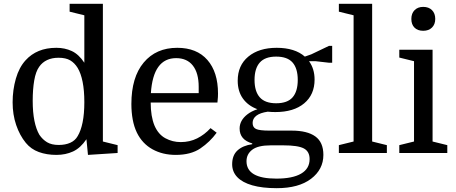

<svg xmlns="http://www.w3.org/2000/svg" viewBox="-20 -800 2384 1004"><path d="M46 -265Q46 -330 63 -389Q80 -448 114 -485Q143 -517 183 -533.5Q223 -550 275 -550Q319 -550 355.5 -533Q392 -516 421 -472V-720L344 -739V-780H518V-60L595 -41V0L440 10L432 -72Q401 -26 362 -8Q323 10 275 10Q224 10 183 -5Q142 -20 115 -53Q83 -92 64.5 -146.5Q46 -201 46 -265ZM421 -266Q421 -327 412 -372Q403 -417 386 -445Q370 -471 347 -484.5Q324 -498 286 -498Q252 -498 226.5 -486Q201 -474 185 -451Q167 -426 159 -379.5Q151 -333 151 -273Q151 -213 160 -168.5Q169 -124 186 -95Q203 -70 226.5 -56Q250 -42 287 -42Q322 -42 347.5 -53.5Q373 -65 386 -88Q403 -116 412 -160.5Q421 -205 421 -266Z M1117 -264H768Q768 -191 788 -143Q808 -97 845 -77Q882 -57 925 -57Q972 -57 1011 -76.5Q1050 -96 1081 -130L1113 -106Q1078 -58 1028 -24Q978 10 899 10Q830 10 777 -19.5Q724 -49 696 -106Q681 -137 674 -175Q667 -213 667 -256Q667 -396 731.5 -473Q796 -550 907 -550Q1009 -550 1064.5 -486.5Q1120 -423 1120 -311Q1120 -301 1119.5 -292.5Q1119 -284 1117 -264ZM901 -496Q781 -496 769 -313H1019V-346Q1019 -418 988.5 -457Q958 -496 901 -496Z M1671 10Q1671 86 1606.5 135Q1542 184 1427 184Q1351 184 1299 169Q1247 154 1220.5 126Q1194 98 1194 59Q1194 12 1222 -13.5Q1250 -39 1299 -46V-50Q1233 -69 1233 -128Q1233 -149 1243 -167.5Q1253 -186 1273.5 -202Q1294 -218 1326 -229Q1277 -247 1250 -285Q1223 -323 1223 -378Q1223 -458 1278.5 -504Q1334 -550 1427 -550Q1474 -550 1511 -538.5Q1548 -527 1574 -504L1608 -516L1700 -560H1717V-472H1700L1630 -480H1596Q1625 -440 1625 -384Q1625 -305 1570.5 -259.5Q1516 -214 1420 -214Q1410 -214 1400 -214.5Q1390 -215 1380 -216Q1340 -210 1320.5 -195Q1301 -180 1301 -157Q1301 -134 1319 -125.5Q1337 -117 1389 -117H1505Q1587 -117 1629 -86.5Q1671 -56 1671 10ZM1461 -40H1396Q1329 -40 1299 -17Q1269 6 1269 43Q1269 134 1425 134Q1510 134 1554.5 108Q1599 82 1599 32Q1599 -8 1568.5 -24Q1538 -40 1461 -40ZM1311 -382Q1311 -322 1338.5 -291Q1366 -260 1424 -260Q1483 -260 1510 -291Q1537 -322 1537 -382Q1537 -442 1510 -473Q1483 -504 1424 -504Q1366 -504 1338.5 -473Q1311 -442 1311 -382Z M1829 -60V-720L1752 -739V-780H1926V-60L2003 -41V0H1752V-41Z M2145 -480 2068 -499V-540H2242V-60L2319 -41V0H2068V-41L2145 -60ZM2131 -701Q2131 -730 2148 -747Q2165 -764 2193 -764Q2222 -764 2239 -747Q2256 -730 2256 -701Q2256 -673 2239 -656Q2222 -639 2193 -639Q2164 -639 2147.5 -655.5Q2131 -672 2131 -701Z"/></svg>

Font: Domine
Style: Regular
Weight: 400
Designer: Pablo Impallari, Rodrigo Fuenzalida, Brenda Gallo
Foundry: Pablo Impallari, Rodrigo Fuenzalida, Brenda Gallo
Version: Version 2.000;September 19, 2022;FontCreator 14.0.0.2877 64-